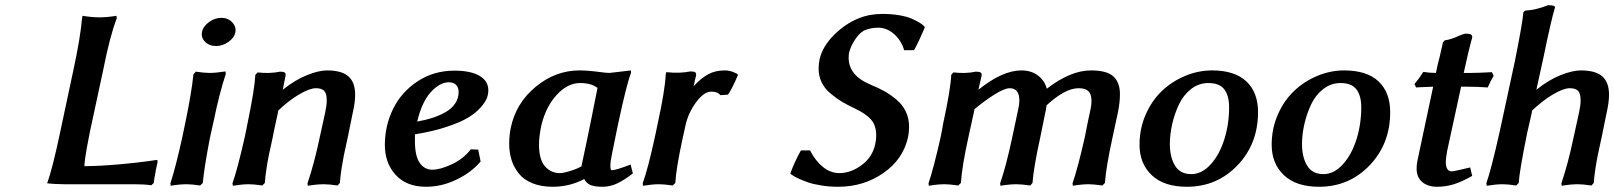

<svg xmlns="http://www.w3.org/2000/svg" viewBox="-20 -712 6238 742"><path d="M378.9 -441.9 327.1 -201.2 322.8 -178.7Q318.4 -155.8 315.2 -138.7Q312 -121.6 309.1 -100.3Q306.2 -79.1 306.2 -69.8Q364.7 -70.3 435.3 -76.4Q505.9 -82.5 546.9 -88.4L587.9 -94.2L588.9 -84Q588.4 -82 587.2 -77.4Q585.9 -72.8 585.9 -71.8Q585.4 -68.4 583.3 -59.6Q581.1 -50.8 581.1 -46.9Q575.2 -18.1 574.2 -4.9L564.9 3.9Q537.1 0 498 0H229Q210 0 193.1 -1Q176.3 -2 168.9 -2.9L162.1 -3.9Q182.1 -56.6 212.9 -203.1Q262.2 -435.1 264.2 -443.8Q290.5 -565.9 296.9 -640.1Q296.9 -640.6 297.9 -645.5Q298.8 -650.4 298.8 -650.9Q335 -645 363.8 -645Q394.5 -645 430.2 -650.9L431.2 -641.1Q404.8 -573.2 378.9 -441.9Z M760.7 -588.9Q765.1 -610.4 787.8 -626.7Q810.5 -643.1 835.4 -643.1Q860.8 -643.1 877.2 -626Q893.6 -608.9 889.6 -586.9Q885.3 -565.9 862.8 -550Q840.3 -534.2 815.4 -534.2Q788.6 -534.2 772.5 -550.5Q756.3 -566.9 760.7 -588.9ZM684.6 -182.1 698.7 -250Q720.7 -357.4 727.5 -424.8L736.8 -435.1Q768.6 -430.2 789.6 -430.2Q814.5 -430.2 851.6 -436L852.5 -425.8Q828.1 -353 806.6 -248L791.5 -180.2Q769 -64 763.7 -4.9L753.4 4.9Q721.7 0 700.7 0Q673.8 0 639.6 5.9L638.7 -3.9Q659.2 -66.9 684.6 -182.1Z M1200.7 -371.1Q1176.8 -371.1 1136 -347.2Q1095.2 -323.2 1050.8 -280.8L1055.7 -284.2Q1053.2 -272.5 1045.2 -236.1Q1037.1 -199.7 1033.7 -180.2Q1022.9 -131.3 1018.8 -111.3Q1014.6 -91.3 1010 -61.3Q1005.4 -31.2 1003.4 -4.9L993.7 4.9Q961.9 0 941.4 0Q916 0 879.9 5.9L878.4 -3.9Q897 -54.7 925.8 -182.1Q927.2 -189.9 931.2 -207.8Q935.1 -225.6 936.5 -234.9Q964.4 -369.1 966.8 -422.9L975.6 -432.1Q1023.4 -426.8 1062.5 -435.1Q1076.2 -435.1 1080.6 -431.4Q1085 -427.7 1083.5 -418.9L1072.8 -365.2Q1120.6 -403.3 1166.3 -421.6Q1211.9 -439.9 1243.7 -439.9Q1300.8 -439.9 1326.7 -416.7Q1352.5 -393.6 1352.5 -346.2Q1352.5 -316.4 1343.8 -278.8L1323.7 -180.2Q1313 -131.3 1308.8 -111.3Q1304.7 -91.3 1300 -61.3Q1295.4 -31.2 1293.5 -4.9L1284.7 4.9Q1251.5 0 1231.4 0Q1205.1 0 1169.4 5.9L1168.5 -3.9Q1194.8 -81.5 1215.8 -182.1L1236.8 -277.8Q1242.7 -305.2 1242.7 -324.2Q1242.7 -351.1 1232.7 -361.1Q1222.7 -371.1 1200.7 -371.1Z M1867.2 -362.8Q1867.2 -348.6 1861.8 -333.5Q1856.4 -318.4 1838.1 -297.4Q1819.8 -276.4 1790.5 -258.3Q1761.2 -240.2 1707.5 -222.2Q1653.8 -204.1 1583.5 -192.9V-167Q1583.5 -108.9 1602.1 -82.5Q1620.6 -56.2 1650.4 -56.2Q1681.6 -56.2 1726.3 -77.1Q1771 -98.1 1799.3 -134.8L1828.1 -133.8L1837.4 -87.9Q1802.2 -45.9 1744.6 -18.1Q1687 9.8 1626.5 9.8Q1551.3 9.8 1509.3 -35.9Q1467.3 -81.5 1467.3 -151.9Q1467.3 -226.6 1499.3 -291.5Q1531.2 -356.4 1593.8 -397.7Q1656.2 -439 1736.3 -439Q1798.3 -439 1832.8 -419.2Q1867.2 -399.4 1867.2 -362.8ZM1752.4 -356.9Q1752.4 -373.5 1742.7 -383.8Q1732.9 -394 1714.4 -394Q1680.2 -394 1645.5 -356.7Q1610.8 -319.3 1592.3 -242.2Q1625 -248 1652.1 -256.8Q1679.2 -265.6 1702.6 -279.1Q1726.1 -292.5 1739.3 -312.5Q1752.4 -332.5 1752.4 -356.9Z M2219.7 -439.9Q2251.5 -439.9 2302.7 -433.1Q2322.8 -430.2 2335.9 -430.2Q2339.8 -430.2 2377.9 -435.1Q2379.4 -435.1 2396.7 -437.3Q2414.1 -439.5 2418 -439.9L2418.9 -431.2Q2401.4 -386.2 2368.7 -232.9Q2364.3 -210.4 2356 -170.7Q2347.7 -130.9 2344.7 -115.2Q2338.9 -88.4 2338.9 -71.8Q2338.9 -54.2 2343.8 -54.2Q2360.8 -54.2 2417 -76.2L2425.8 -42Q2395 -17.6 2366.9 -3.9Q2338.9 9.8 2307.6 9.8Q2279.3 9.8 2262.9 3.4Q2246.6 -2.9 2237.8 -20Q2181.2 9.8 2115.7 9.8Q2070.8 9.8 2037.4 -3.9Q2003.9 -17.6 1984.9 -41.5Q1965.8 -65.4 1956.8 -94.2Q1947.8 -123 1947.8 -157.2Q1947.8 -186.5 1953.6 -216.8Q1973.6 -313.5 2050.3 -376.7Q2127 -439.9 2219.7 -439.9ZM2221.7 -391.1Q2173.3 -391.1 2131.1 -345Q2088.9 -298.8 2071.8 -226.1Q2063 -184.1 2063 -153.8Q2063 -95.2 2086.2 -69.1Q2109.4 -43 2143.1 -43Q2157.2 -43 2185.5 -51.8Q2213.9 -60.5 2233.9 -73.2L2227.1 -69.8Q2232.9 -97.2 2244.6 -152.3Q2256.3 -207.5 2261.7 -234.9L2289.1 -372.1Q2265.6 -391.1 2221.7 -391.1Z M2780.8 -439.9Q2787.1 -439.9 2792.7 -439.2Q2798.3 -438.5 2804 -436.8Q2809.6 -435.1 2812.3 -434.1Q2814.9 -433.1 2821.3 -430.2Q2827.6 -427.2 2828.6 -426.8L2832 -422.9Q2821.3 -396.5 2809.6 -373.8Q2797.9 -351.1 2793 -346.2L2763.7 -344.2Q2753.9 -357.9 2729 -357.9Q2700.7 -357.9 2670.9 -317.9Q2641.1 -277.8 2629.9 -231Q2628.4 -222.2 2624.3 -205.1Q2620.1 -188 2618.7 -180.2Q2592.8 -61 2589.8 -4.9L2579.6 4.9Q2546.4 0 2526.9 0Q2501 0 2464.8 5.9L2463.9 -3.9Q2484.9 -62.5 2510.7 -182.1Q2512.2 -190.4 2516.4 -208.5Q2520.5 -226.6 2522 -235.8Q2549.8 -362.3 2552.7 -423.8Q2552.7 -424.3 2553.7 -428.5Q2554.7 -432.6 2554.7 -433.1Q2608.4 -427.7 2647.9 -436Q2662.6 -436 2667 -432.4Q2671.4 -428.7 2669.9 -419.9Q2667.5 -408.2 2665.5 -401.4Q2663.6 -394.5 2660.6 -378.9Q2689.5 -410.2 2717 -425Q2744.6 -439.9 2780.8 -439.9Z M3224.1 -43Q3267.6 -43 3309.6 -73.7Q3351.6 -104.5 3362.3 -154.8Q3366.2 -170.9 3366.2 -188Q3366.2 -228 3345.5 -250.7Q3324.7 -273.4 3285.2 -292Q3254.9 -306.2 3233.4 -319.1Q3211.9 -332 3189.5 -350.8Q3167 -369.6 3155.3 -393.8Q3143.6 -418 3143.6 -446.8Q3143.6 -466.3 3147.5 -483.9Q3159.2 -532.7 3202.6 -576.4Q3246.1 -620.1 3298.3 -641.1Q3339.8 -658.2 3390.1 -658.2Q3425.3 -658.2 3455.1 -653.1Q3484.9 -647.9 3502.2 -640.4Q3519.5 -632.8 3531.7 -625.5Q3543.9 -618.2 3548.8 -613.3L3553.2 -607.9L3554.2 -606Q3526.9 -542.5 3512.2 -518.1H3474.1Q3463.4 -555.2 3435.5 -580.1Q3407.7 -605 3373.5 -605Q3342.8 -605 3316.4 -592.8H3317.4Q3300.8 -583.5 3284.2 -558.8Q3267.6 -534.2 3261.2 -507.8Q3248.5 -423.8 3345.2 -384.8H3344.2Q3374.5 -372.6 3397.7 -359.6Q3420.9 -346.7 3444.3 -327.1Q3467.8 -307.6 3480.5 -281Q3493.2 -254.4 3493.2 -222.2Q3493.2 -201.2 3489.3 -182.1Q3470.2 -96.2 3393.8 -43.2Q3317.4 9.8 3219.2 9.8Q3184.6 9.8 3153.1 4.6Q3121.6 -0.5 3101.1 -7.8Q3080.6 -15.1 3064.9 -22.5Q3049.3 -29.8 3042 -35.2L3035.2 -40L3034.2 -41Q3047.9 -81.1 3075.2 -130.9H3110.4Q3130.9 -90.8 3160.2 -66.9Q3189.5 -43 3224.1 -43Z M3773.4 -418.9 3761.2 -365.2Q3854 -439.9 3927.2 -439.9Q3965.8 -439.9 3991.7 -419.9Q4017.6 -399.9 4025.4 -369.1Q4117.2 -439.9 4196.3 -439.9Q4257.8 -439.9 4283 -416.5Q4308.1 -393.1 4308.1 -348.1Q4308.1 -315.9 4300.3 -277.8L4279.3 -180.2Q4254.9 -68.8 4250 -4.9L4240.2 4.9Q4207 0 4187 0Q4160.2 0 4126 5.9L4125 -3.9Q4145.5 -63 4172.4 -182.1Q4175.8 -202.1 4184.1 -241.2Q4192.4 -280.3 4194.3 -289.1Q4198.2 -306.6 4198.2 -321.8Q4198.2 -348.6 4186 -359.9Q4173.8 -371.1 4148.4 -371.1Q4094.2 -371.1 4019 -299.8L4024.4 -304.2Q4023.4 -292 4020 -278.8Q4002 -191.9 4000 -180.2Q3974.6 -65.4 3970.2 -4.9L3961.4 4.9Q3928.2 0 3908.2 0Q3881.8 0 3846.2 5.9L3845.2 -3.9Q3867.7 -67.4 3892.1 -182.1Q3895.5 -200.2 3903.6 -236.1Q3911.6 -272 3915 -290Q3919.4 -309.6 3919.4 -323.2Q3919.4 -371.1 3882.3 -371.1Q3862.3 -371.1 3823.5 -346.9Q3784.7 -322.8 3741.2 -286.1L3746.1 -289.1Q3742.2 -271 3734.1 -234.6Q3726.1 -198.2 3722.2 -180.2Q3698.2 -72.3 3693.4 -4.9L3683.1 4.9Q3649.9 0 3630.4 0Q3603.5 0 3569.3 5.9L3568.4 -3.9Q3587.4 -59.1 3615.2 -182.1Q3616.7 -189.5 3620.1 -207.3Q3623.5 -225.1 3625 -234.9Q3653.3 -364.3 3656.2 -422.9L3664.1 -432.1Q3713.4 -426.8 3751 -435.1Q3765.6 -435.1 3770.3 -431.4Q3774.9 -427.7 3773.4 -418.9Z M4664.1 -439.9Q4751.5 -439.9 4796.6 -397.5Q4841.8 -355 4841.8 -278.8Q4841.8 -156.2 4762.5 -73.2Q4683.1 9.8 4566.9 9.8Q4478.5 9.8 4431.2 -34.9Q4383.8 -79.6 4383.8 -152.8Q4383.8 -214.8 4407.5 -269Q4431.2 -323.2 4470.2 -360.4Q4509.3 -397.5 4560.1 -418.7Q4610.8 -439.9 4664.1 -439.9ZM4649.9 -391.1Q4612.8 -391.1 4583 -367.9Q4553.2 -344.7 4536.1 -308.3Q4519 -272 4510 -232.2Q4501 -192.4 4501 -154.8Q4501 -105 4520.8 -72Q4540.5 -39.1 4584 -39.1Q4624.5 -39.1 4658.7 -76.7Q4692.9 -114.3 4711.4 -173.3Q4730 -232.4 4730 -296.9Q4730 -342.8 4711.2 -366.9Q4692.4 -391.1 4649.9 -391.1Z M5174.8 -439.9Q5262.2 -439.9 5307.4 -397.5Q5352.5 -355 5352.5 -278.8Q5352.5 -156.2 5273.2 -73.2Q5193.8 9.8 5077.6 9.8Q4989.3 9.8 4941.9 -34.9Q4894.5 -79.6 4894.5 -152.8Q4894.5 -214.8 4918.2 -269Q4941.9 -323.2 4981 -360.4Q5020 -397.5 5070.8 -418.7Q5121.6 -439.9 5174.8 -439.9ZM5160.6 -391.1Q5123.5 -391.1 5093.8 -367.9Q5064 -344.7 5046.9 -308.3Q5029.8 -272 5020.8 -232.2Q5011.7 -192.4 5011.7 -154.8Q5011.7 -105 5031.5 -72Q5051.3 -39.1 5094.7 -39.1Q5135.3 -39.1 5169.4 -76.7Q5203.6 -114.3 5222.2 -173.3Q5240.7 -232.4 5240.7 -296.9Q5240.7 -342.8 5221.9 -366.9Q5203.1 -391.1 5160.6 -391.1Z M5480.5 -434.1Q5504.4 -430.2 5529.3 -430.2Q5535.6 -462.9 5544.4 -495.1Q5546.9 -506.3 5551 -524.4Q5555.2 -542.5 5556.6 -548.8L5563.5 -556.2Q5587.9 -559.1 5619.6 -574.2Q5631.3 -579.1 5642.6 -582Q5658.7 -582 5664.6 -578.6Q5670.4 -575.2 5669.4 -566.9Q5668.9 -564 5667.5 -559.3Q5666 -554.7 5665.5 -553.2Q5656.2 -519.5 5636.7 -430.2H5666.5Q5691.4 -430.2 5745.6 -433.1L5752.4 -418.9Q5743.2 -404.8 5729.5 -374Q5689.9 -377 5648.4 -377H5626.5Q5587.4 -199.2 5572.3 -127Q5567.4 -98.6 5567.4 -86.9Q5567.4 -49.8 5590.3 -49.8Q5599.6 -49.8 5661.6 -64.9L5669.4 -32.2Q5628.9 -9.3 5597.9 0.2Q5566.9 9.8 5533.7 9.8Q5498 9.8 5476.3 -8.5Q5454.6 -26.9 5454.6 -61Q5454.6 -73.2 5457.5 -89.8L5518.6 -377Q5511.2 -376.5 5495.6 -376Q5480 -375.5 5469 -375Q5458 -374.5 5452.6 -374L5446.3 -387.2Q5464.8 -408.7 5480.5 -434.1Z M5775.4 -202.1 5834.5 -476.1Q5864.3 -624.5 5867.2 -665L5874.5 -670.9Q5918 -673.8 5962.4 -691.9Q5977.5 -691.9 5983.9 -689.7Q5990.2 -687.5 5989.3 -683.1Q5973.6 -630.4 5945.3 -492.2L5917.5 -365.2Q5964.8 -403.3 6011 -421.6Q6057.1 -439.9 6089.4 -439.9Q6146.5 -439.9 6172.4 -416.7Q6198.2 -393.6 6198.2 -346.2Q6198.2 -316.4 6189.5 -278.8L6169.4 -180.2Q6158.7 -131.3 6154.5 -111.3Q6150.4 -91.3 6145.8 -61.3Q6141.1 -31.2 6139.2 -4.9L6130.4 4.9Q6097.2 0 6077.1 0Q6050.8 0 6015.1 5.9L6014.2 -3.9Q6040.5 -81.5 6061.5 -182.1L6082.5 -277.8Q6088.4 -305.2 6088.4 -324.2Q6088.4 -351.1 6078.4 -361.1Q6068.4 -371.1 6046.4 -371.1Q6022.5 -371.1 5981.7 -347.2Q5940.9 -323.2 5896.5 -280.8L5901.4 -284.2Q5898.9 -272.5 5892.3 -243.9Q5885.7 -215.3 5882.3 -200.2Q5852.5 -54.2 5849.1 -4.9L5839.4 4.9Q5807.6 0 5787.1 0Q5761.7 0 5725.6 5.9L5724.1 -3.9Q5742.7 -55.7 5775.4 -202.1Z"/></svg>

Font: Linear Smooth
Style: Bold Italic
Weight: 700
Designer: Philipp H. Poll, Flanker
Foundry: Philipp H. Poll, reworked by Flanker
Version: Version 1.061 | FøM Fix